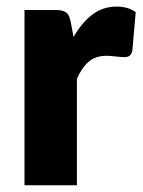

<svg xmlns="http://www.w3.org/2000/svg" viewBox="-20 -548 422 568"><path d="M197.5 -438.5Q221.5 -480.5 252.8 -504.5Q284 -528.5 324.5 -528.5Q359.5 -528.5 381.5 -512L371.5 -398Q369 -387 363.2 -383Q357.5 -379 347.5 -379Q343.5 -379 337 -379.5Q330.5 -380 323.5 -380.8Q316.5 -381.5 309.2 -382.2Q302 -383 296 -383Q262 -383 241.8 -365Q221.5 -347 207.5 -315V0H52.5V-518.5H144.5Q156 -518.5 163.8 -516.5Q171.5 -514.5 176.8 -510.2Q182 -506 184.8 -499Q187.5 -492 189.5 -482Z"/></svg>

Font: Lato 2
Style: Regular
Weight: 900
Designer: Lukasz Dziedzic with Adam Twardoch and Botio Nikoltchev
Foundry: tyPoland Lukasz Dziedzic
Version: Version 2.015; 2015-08-06; http://www.latofonts.com/